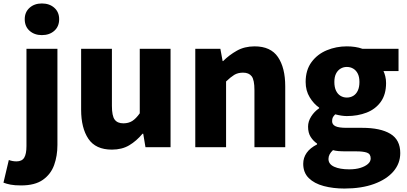

<svg xmlns="http://www.w3.org/2000/svg" viewBox="-80 -851 2351 1110"><path d="M42 221Q5 221 -18.5 216.5Q-42 212 -60 205L-29 74Q-18 78 -7 80Q4 82 15 82Q47 82 60 60.5Q73 39 73 -7V-569H252V-13Q252 50 233 103Q214 156 168 188.5Q122 221 42 221ZM162 -648Q119 -648 91 -673Q63 -698 63 -740Q63 -781 91 -806Q119 -831 162 -831Q206 -831 234 -806Q262 -781 262 -740Q262 -698 234 -673Q206 -648 162 -648Z M567 14Q473 14 431 -48.5Q389 -111 389 -217V-569H567V-239Q567 -181 583 -159.5Q599 -138 633 -138Q663 -138 684.5 -151.5Q706 -165 728 -196V-569H906V0H761L748 -78H744Q709 -36 667 -11Q625 14 567 14Z M1049 0V-569H1194L1207 -498H1210Q1245 -533 1289.5 -558Q1334 -583 1392 -583Q1485 -583 1527 -521Q1569 -459 1569 -352V0H1391V-330Q1391 -389 1375 -410Q1359 -431 1325 -431Q1295 -431 1274 -418Q1253 -405 1227 -380V0Z M1911 239Q1846 239 1791.5 224.5Q1737 210 1705 178.5Q1673 147 1673 96Q1673 61 1693 32.5Q1713 4 1753 -16V-21Q1731 -36 1716 -59.5Q1701 -83 1701 -119Q1701 -149 1719 -177.5Q1737 -206 1765 -225V-229Q1734 -250 1710.5 -288.5Q1687 -327 1687 -377Q1687 -446 1721 -492Q1755 -538 1809.5 -560.5Q1864 -583 1925 -583Q1950 -583 1973 -579.5Q1996 -576 2015 -569H2224V-440H2137Q2143 -428 2147.5 -409.5Q2152 -391 2152 -371Q2152 -305 2121.5 -262.5Q2091 -220 2039.5 -200Q1988 -180 1925 -180Q1911 -180 1894 -182.5Q1877 -185 1858 -190Q1849 -181 1844.5 -173Q1840 -165 1840 -150Q1840 -131 1859 -121.5Q1878 -112 1924 -112H2014Q2119 -112 2176.5 -77.5Q2234 -43 2234 34Q2234 94 2194.5 140Q2155 186 2082.5 212.5Q2010 239 1911 239ZM1925 -287Q1946 -287 1962.5 -297Q1979 -307 1988.5 -327Q1998 -347 1998 -377Q1998 -406 1988.5 -425Q1979 -444 1962.5 -454Q1946 -464 1925 -464Q1905 -464 1888.5 -454Q1872 -444 1862.5 -425Q1853 -406 1853 -377Q1853 -347 1862.5 -327Q1872 -307 1888.5 -297Q1905 -287 1925 -287ZM1939 128Q1976 128 2003.5 119.5Q2031 111 2047 97Q2063 83 2063 65Q2063 39 2041.5 31.5Q2020 24 1980 24H1926Q1895 24 1877 22.5Q1859 21 1845 17Q1832 29 1825.5 41.5Q1819 54 1819 68Q1819 98 1852 113Q1885 128 1939 128Z"/></svg>

Font: Noto Sans KR Thin Black
Style: Regular
Weight: 900
Version: Version 2.004-H2;hotconv 1.0.118;makeotfexe 2.5.65603